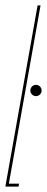

<svg xmlns="http://www.w3.org/2000/svg" viewBox="-54 -695 175 715"><path d="M-34 0 86 -675H97L-21 -11H17L15 0ZM80 -337Q71.5 -337 65.2 -343.2Q59 -349.5 59 -358Q59 -366.5 65.2 -372.8Q71.5 -379 80 -379Q88.5 -379 94.8 -372.8Q101 -366.5 101 -358Q101 -349.5 94.8 -343.2Q88.5 -337 80 -337Z"/></svg>

Font: Anybody UltraCondensed Thin
Style: Italic
Weight: 100
Width: 1
Italic angle: -10°
Designer: Tyler Finck
Foundry: Etcetera Type Company
Version: Version 1.010; ttfautohint (v1.8.3) -l 8 -r 50 -G 200 -x 14 